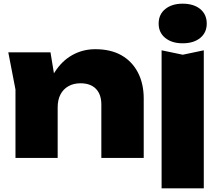

<svg xmlns="http://www.w3.org/2000/svg" viewBox="-20 -857 1178 1042"><path d="M25 -573H254L293 -336V0H64V-371ZM497 -590Q581 -590 639 -557Q697 -524 728.5 -463.5Q760 -403 760 -322V0H530V-289Q530 -345 500.5 -375Q471 -405 417 -405Q379 -405 351 -389Q323 -373 308 -344Q293 -315 293 -274L224 -310Q237 -403 276.5 -465Q316 -527 373 -558.5Q430 -590 497 -590ZM857 -584 972 -560 1086 -584V165H857ZM971 -622Q913 -622 877 -651Q841 -680 841 -729Q841 -779 877 -808Q913 -837 971 -837Q1031 -837 1066.5 -808Q1102 -779 1102 -729Q1102 -680 1066.5 -651Q1031 -622 971 -622Z"/></svg>

Font: Unbounded ExtraBold
Style: Regular
Weight: 800
Designer: Luke Prowse, Jean-Baptiste Morizot, Fátima Lázaro, Florian Runge
Foundry: NaN
Version: Version 1.701;gftools[0.9.28.dev5+ged2979d]